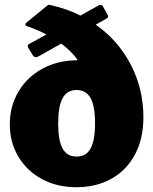

<svg xmlns="http://www.w3.org/2000/svg" viewBox="-20 -772 640 802"><path d="M299 10Q218 10 155 -24Q92 -58 56.5 -118Q21 -178 21 -252Q21 -329 57.5 -390Q94 -451 158 -485.5Q222 -520 300 -520Q305 -520 302 -525Q277 -559 236 -590L140 -536Q134 -533 130 -533Q122 -533 116 -543L101 -567Q96 -575 96 -579Q96 -586 103 -589L174 -628Q133 -649 92 -663Q86 -665 86 -670Q86 -674 90 -677L174 -746Q180 -752 185 -752Q187 -752 195 -750Q263 -734 316 -707L391 -749Q395 -752 399 -752Q406 -752 409 -747L430 -709L432 -704Q432 -700 426 -695L380 -669Q474 -603 526.5 -501.5Q579 -400 579 -282Q579 -193 544 -127Q509 -61 445.5 -25.5Q382 10 299 10ZM377 -256Q377 -328 358.5 -362Q340 -396 300 -396Q260 -396 241.5 -362Q223 -328 223 -256Q223 -185 241.5 -151.5Q260 -118 300 -118Q340 -118 358.5 -152Q377 -186 377 -256Z"/></svg>

Font: Libre Franklin Black
Style: Regular
Weight: 900
Designer: Pablo Impallari, Rodrigo Fuenzalida
Foundry: Impallari Type
Version: Version 1.002; ttfautohint (v1.5)